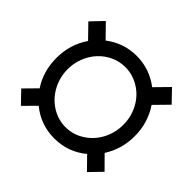

<svg xmlns="http://www.w3.org/2000/svg" viewBox="-147 -806 1007 1007"><g transform="rotate(45 356.5 -302.5)"><path d="M538.6 -54.7 605 13.2 669.4 -53.2 599.6 -123.5Q649.4 -201.2 649.4 -296.9Q649.4 -396 595.7 -475.6L669.4 -550.8L605 -617.7L532.2 -543.5Q454.6 -602.5 358.9 -602.5Q263.7 -602.5 186.5 -543.9L114.7 -617.2L51.3 -550.8L123 -477.1Q68.4 -397.5 68.4 -296.9Q68.4 -198.2 119.1 -122.1L51.3 -53.2L114.7 12.7L180.2 -53.7Q257.8 9.8 358.9 9.8Q460.9 9.8 538.6 -54.7ZM151.9 -296.9Q151.9 -356.4 179.9 -408.2Q208 -460 255.9 -489.3Q303.7 -518.6 358.9 -518.6Q413.6 -518.6 461.7 -489Q509.8 -459.5 537.4 -408Q564.9 -356.4 564.9 -296.9Q564.9 -236.8 537.4 -185.3Q509.8 -133.8 461.9 -103.8Q414.1 -73.7 358.9 -73.7Q303.7 -73.7 255.9 -103.5Q208 -133.3 179.9 -185.1Q151.9 -236.8 151.9 -296.9Z"/></g></svg>

Font: FAU Chimera
Style: Regular
Weight: 400
Version: Version 1.002;hotconv 1.0.117;makeotfexe 2.5.65602